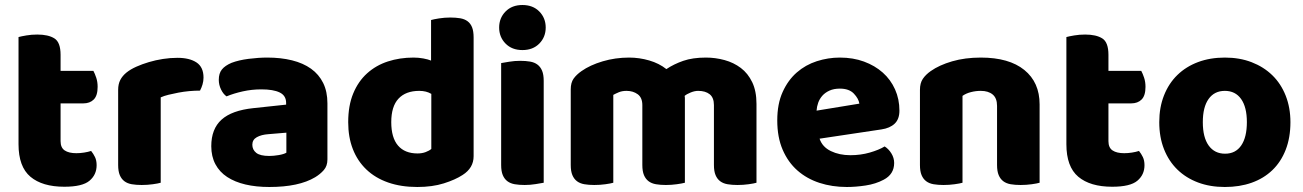

<svg xmlns="http://www.w3.org/2000/svg" viewBox="-20 -731 5206 767"><path d="M222 -167Q222 -141 238.5 -130Q255 -119 285 -119Q300 -119 316 -121.5Q332 -124 344 -128Q353 -117 359.5 -103.5Q366 -90 366 -71Q366 -33 337.5 -9Q309 15 237 15Q149 15 101.5 -25Q54 -65 54 -155V-583Q65 -586 85.5 -589.5Q106 -593 129 -593Q173 -593 197.5 -577.5Q222 -562 222 -512V-448H353Q359 -437 364.5 -420.5Q370 -404 370 -384Q370 -349 354.5 -333.5Q339 -318 313 -318H222Z M622 -1Q612 2 590.5 5Q569 8 546 8Q524 8 506.5 5Q489 2 477 -7Q465 -16 458.5 -31.5Q452 -47 452 -72V-372Q452 -395 460.5 -411.5Q469 -428 485 -441Q501 -454 524.5 -464.5Q548 -475 575 -483Q602 -491 631 -495.5Q660 -500 689 -500Q737 -500 765 -481.5Q793 -463 793 -421Q793 -407 789 -393.5Q785 -380 779 -369Q758 -369 736 -367Q714 -365 693 -361Q672 -357 653.5 -352.5Q635 -348 622 -342Z M1056 -108Q1073 -108 1093.5 -111.5Q1114 -115 1124 -121V-201L1052 -195Q1024 -193 1006 -183Q988 -173 988 -153Q988 -133 1003.5 -120.5Q1019 -108 1056 -108ZM1048 -501Q1102 -501 1146.5 -490Q1191 -479 1222.5 -456.5Q1254 -434 1271 -399.5Q1288 -365 1288 -318V-94Q1288 -68 1273.5 -51.5Q1259 -35 1239 -23Q1174 16 1056 16Q1003 16 960.5 6Q918 -4 887.5 -24Q857 -44 840.5 -75Q824 -106 824 -147Q824 -216 865 -253Q906 -290 992 -299L1123 -313V-320Q1123 -349 1097.5 -361.5Q1072 -374 1024 -374Q986 -374 950 -366Q914 -358 885 -346Q872 -355 863 -373.5Q854 -392 854 -412Q854 -438 866.5 -453.5Q879 -469 905 -480Q934 -491 973.5 -496Q1013 -501 1048 -501Z M1371 -243Q1371 -309 1391 -357.5Q1411 -406 1446.5 -438Q1482 -470 1529.5 -485.5Q1577 -501 1632 -501Q1652 -501 1671 -497.5Q1690 -494 1702 -489V-651Q1712 -654 1734 -657.5Q1756 -661 1779 -661Q1801 -661 1818.5 -658Q1836 -655 1848 -646Q1860 -637 1866 -621.5Q1872 -606 1872 -581V-107Q1872 -60 1828 -32Q1799 -13 1753 1.5Q1707 16 1647 16Q1582 16 1530.5 -2Q1479 -20 1443.5 -54Q1408 -88 1389.5 -135.5Q1371 -183 1371 -243ZM1655 -368Q1601 -368 1572 -337Q1543 -306 1543 -243Q1543 -181 1570 -149.5Q1597 -118 1648 -118Q1666 -118 1680.5 -123.5Q1695 -129 1703 -136V-356Q1683 -368 1655 -368Z M1974 -621Q1974 -659 1999.5 -685Q2025 -711 2067 -711Q2109 -711 2134.5 -685Q2160 -659 2160 -621Q2160 -583 2134.5 -557Q2109 -531 2067 -531Q2025 -531 1999.5 -557Q1974 -583 1974 -621ZM2152 -1Q2141 1 2119.5 4.5Q2098 8 2076 8Q2054 8 2036.5 5Q2019 2 2007 -7Q1995 -16 1988.5 -31.5Q1982 -47 1982 -72V-479Q1993 -481 2014.5 -484.5Q2036 -488 2058 -488Q2080 -488 2097.5 -485Q2115 -482 2127 -473Q2139 -464 2145.5 -448.5Q2152 -433 2152 -408Z M2493 -501Q2534 -501 2573.5 -489.5Q2613 -478 2642 -455Q2672 -475 2709.5 -488Q2747 -501 2800 -501Q2838 -501 2874.5 -491Q2911 -481 2939.5 -459.5Q2968 -438 2985 -402.5Q3002 -367 3002 -316V-1Q2992 2 2970.5 5Q2949 8 2926 8Q2904 8 2886.5 5Q2869 2 2857 -7Q2845 -16 2838.5 -31.5Q2832 -47 2832 -72V-311Q2832 -341 2815 -354.5Q2798 -368 2769 -368Q2755 -368 2739 -361.5Q2723 -355 2715 -348Q2716 -344 2716 -340.5Q2716 -337 2716 -334V-1Q2705 2 2683.5 5Q2662 8 2640 8Q2618 8 2600.5 5Q2583 2 2571 -7Q2559 -16 2552.5 -31.5Q2546 -47 2546 -72V-311Q2546 -341 2527.5 -354.5Q2509 -368 2483 -368Q2465 -368 2452 -362.5Q2439 -357 2430 -352V-1Q2420 2 2398.5 5Q2377 8 2354 8Q2332 8 2314.5 5Q2297 2 2285 -7Q2273 -16 2266.5 -31.5Q2260 -47 2260 -72V-374Q2260 -401 2271.5 -417Q2283 -433 2303 -447Q2337 -471 2387.5 -486Q2438 -501 2493 -501Z M3363 16Q3304 16 3253.5 -0.5Q3203 -17 3165.5 -50Q3128 -83 3106.5 -133Q3085 -183 3085 -250Q3085 -316 3106.5 -363.5Q3128 -411 3163 -441.5Q3198 -472 3243 -486.5Q3288 -501 3335 -501Q3388 -501 3431.5 -485Q3475 -469 3506.5 -441Q3538 -413 3555.5 -374Q3573 -335 3573 -289Q3573 -255 3554 -237Q3535 -219 3501 -214L3254 -177Q3265 -144 3299 -127.5Q3333 -111 3377 -111Q3418 -111 3454.5 -121.5Q3491 -132 3514 -146Q3530 -136 3541 -118Q3552 -100 3552 -80Q3552 -35 3510 -13Q3478 4 3438 10Q3398 16 3363 16ZM3335 -377Q3311 -377 3293.5 -369Q3276 -361 3265 -348.5Q3254 -336 3248.5 -320.5Q3243 -305 3242 -289L3413 -317Q3410 -337 3391 -357Q3372 -377 3335 -377Z M3963 -308Q3963 -339 3945.5 -353.5Q3928 -368 3898 -368Q3878 -368 3858.5 -363Q3839 -358 3825 -348V-1Q3815 2 3793.5 5Q3772 8 3749 8Q3727 8 3709.5 5Q3692 2 3680 -7Q3668 -16 3661.5 -31.5Q3655 -47 3655 -72V-372Q3655 -399 3666.5 -416Q3678 -433 3698 -447Q3732 -471 3783.5 -486Q3835 -501 3898 -501Q4011 -501 4072 -451.5Q4133 -402 4133 -314V-1Q4123 2 4101.5 5Q4080 8 4057 8Q4035 8 4017.5 5Q4000 2 3988 -7Q3976 -16 3969.5 -31.5Q3963 -47 3963 -72Z M4408 -167Q4408 -141 4424.5 -130Q4441 -119 4471 -119Q4486 -119 4502 -121.5Q4518 -124 4530 -128Q4539 -117 4545.5 -103.5Q4552 -90 4552 -71Q4552 -33 4523.5 -9Q4495 15 4423 15Q4335 15 4287.5 -25Q4240 -65 4240 -155V-583Q4251 -586 4271.5 -589.5Q4292 -593 4315 -593Q4359 -593 4383.5 -577.5Q4408 -562 4408 -512V-448H4539Q4545 -437 4550.5 -420.5Q4556 -404 4556 -384Q4556 -349 4540.5 -333.5Q4525 -318 4499 -318H4408Z M5135 -243Q5135 -181 5116 -132.5Q5097 -84 5062.5 -51Q5028 -18 4980 -1Q4932 16 4873 16Q4814 16 4766 -2Q4718 -20 4683.5 -53.5Q4649 -87 4630 -135Q4611 -183 4611 -243Q4611 -302 4630 -350Q4649 -398 4683.5 -431.5Q4718 -465 4766 -483Q4814 -501 4873 -501Q4932 -501 4980 -482.5Q5028 -464 5062.5 -430.5Q5097 -397 5116 -349Q5135 -301 5135 -243ZM4785 -243Q4785 -182 4808.5 -149.5Q4832 -117 4874 -117Q4916 -117 4938.5 -150Q4961 -183 4961 -243Q4961 -303 4938 -335.5Q4915 -368 4873 -368Q4831 -368 4808 -335.5Q4785 -303 4785 -243Z"/></svg>

Font: BALOOCHETTANREGULAR
Style: Book
Weight: 400
Designer: Maithili Shingre and Ek Type
Foundry: Ek Type
Version: Version 1.100;PS 1.000;hotconv 1.0.88;makeotf.lib2.5.647800;